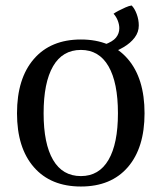

<svg xmlns="http://www.w3.org/2000/svg" viewBox="-20 -667 590 700"><path d="M275 13Q165 13 103.5 -57.5Q42 -128 42 -254Q42 -381 103.5 -452Q165 -523 275 -523Q385 -523 446 -452Q507 -381 507 -254Q507 -128 446 -57.5Q385 13 275 13ZM275 -25Q341 -25 375.5 -84Q410 -143 410 -254Q410 -366 375.5 -425.5Q341 -485 275 -485Q208 -485 173.5 -425.5Q139 -366 139 -254Q139 -143 173.5 -84Q208 -25 275 -25ZM373 -469 360 -504Q391 -515 403 -530Q415 -545 415 -564Q415 -577 409.5 -591.5Q404 -606 394 -617Q401 -622 412.5 -628Q424 -634 437.5 -640Q451 -646 460 -647Q471 -636 478.5 -615.5Q486 -595 486 -574Q486 -550 471 -530Q456 -510 430.5 -495Q405 -480 373 -469Z"/></svg>

Font: Arima Medium
Style: Regular
Weight: 500
Designer: Joana Correia and Natanael Gama
Foundry: NDISCOVER
Version: Version 1.101;gftools[0.9.23]